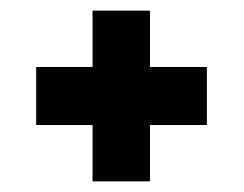

<svg xmlns="http://www.w3.org/2000/svg" viewBox="-20 -434 458 361"><path d="M154 -93V-199H48V-308H154V-414H262V-308H369V-199H262V-93Z"/></svg>

Font: Saira Ultra Condensed ExtraBold
Style: Regular
Weight: 800
Width: 1
Designer: Hector Gatti with collaboration of the Omnibus-Type team
Foundry: Omnibus-Type
Version: Version 1.001; ttfautohint (v1.8)